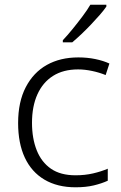

<svg xmlns="http://www.w3.org/2000/svg" viewBox="-20 -786 516 816"><path d="M301 10Q224 10 169 -22.5Q114 -55 85.5 -116Q57 -177 57 -263Q57 -353 89.5 -415.5Q122 -478 179 -510Q236 -542 313 -542Q351 -542 385 -535Q419 -528 445 -516L429 -467Q402 -478 371 -484.5Q340 -491 312 -491Q249 -491 205.5 -463.5Q162 -436 139 -385Q116 -334 116 -264Q116 -198 136 -147.5Q156 -97 196.5 -69Q237 -41 301 -41Q341 -41 375.5 -49Q410 -57 438 -69V-18Q412 -6 378.5 2Q345 10 301 10ZM432 -758Q421 -742 404 -722.5Q387 -703 367 -682Q347 -661 326.5 -641.5Q306 -622 287 -606H247V-615Q266 -635 288 -662Q310 -689 331 -717Q352 -745 364 -766H432Z"/></svg>

Font: Noto Sans Cham Light
Style: Regular
Weight: 300
Version: Version 2.002